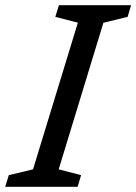

<svg xmlns="http://www.w3.org/2000/svg" viewBox="-40 -721 526 741"><path d="M260.5 -633.5 173.5 -656 187.5 -701H466L452.5 -656L359 -633L186.5 -67.5L273 -45L259.5 0H-20L-6 -45L87.5 -67.5Z"/></svg>

Font: Newsreader 8pt
Style: Italic
Weight: 400
Italic angle: -17°
Version: Version 1.003